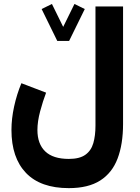

<svg xmlns="http://www.w3.org/2000/svg" viewBox="-20 -720 714 982"><path d="M272.9 -510.7 192.9 -673.8 245.6 -699.7 303.2 -582.5 360.8 -699.7 413.6 -673.8 333.5 -510.7ZM609.4 -85.9Q609.4 17.1 581.5 90.6Q553.7 164.1 492.7 203.1Q431.6 242.2 332 242.2Q187.5 242.2 113 164.6Q38.6 86.9 38.6 -55.2Q38.6 -112.8 52.2 -175.3Q65.9 -237.8 89.4 -294.4L215.8 -246.1Q199.2 -202.6 185.3 -150.6Q171.4 -98.6 171.4 -55.2Q171.4 16.1 211.4 54.4Q251.5 92.8 332 92.8Q387.2 92.8 416.7 71.5Q446.3 50.3 457.3 12Q468.3 -26.4 468.3 -77.1V-687H609.4Z"/></svg>

Font: Vazirmatn RD UI FD Black
Style: Regular
Weight: 900
Designer: Saber Rastikerdar
Foundry: Saber Rastikerdar
Version: Version 33.003